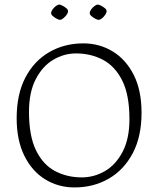

<svg xmlns="http://www.w3.org/2000/svg" viewBox="-20 -811 694 841"><path d="M306 10Q236 10 178.5 -25Q121 -60 87 -128Q53 -196 53 -293Q53 -398 91 -471Q129 -544 195.5 -582.5Q262 -621 345 -621Q416 -621 474 -585.5Q532 -550 566 -482.5Q600 -415 600 -317Q600 -213 561.5 -140Q523 -67 456.5 -28.5Q390 10 306 10ZM338 -34Q392 -34 439.5 -61.5Q487 -89 517 -146Q547 -203 547 -289Q547 -395 515.5 -458Q484 -521 431 -549Q378 -577 313 -577Q260 -577 213 -549Q166 -521 136.5 -464Q107 -407 107 -321Q107 -215 138 -152Q169 -89 221.5 -61.5Q274 -34 338 -34ZM204 -753Q204 -761 210.5 -770Q217 -779 225.5 -785Q234 -791 239 -791Q244 -791 253 -786.5Q262 -782 270 -775.5Q278 -769 278 -762Q278 -756 274 -749.5Q270 -743 264 -737Q258 -731 252.5 -727.5Q247 -724 243 -724Q238 -724 228.5 -729Q219 -734 211.5 -740.5Q204 -747 204 -753ZM373 -753Q373 -761 379.5 -770Q386 -779 394.5 -785Q403 -791 408 -791Q413 -791 422 -786.5Q431 -782 439 -775.5Q447 -769 447 -762Q447 -756 443 -749.5Q439 -743 433.5 -737Q428 -731 422 -727.5Q416 -724 412 -724Q407 -724 397.5 -729Q388 -734 380.5 -740.5Q373 -747 373 -753Z"/></svg>

Font: Ancizar Sans Thin
Style: Regular
Weight: 100
Designer: Cesar Puertas, Viviana Monsalve, Julian Moncada, Julian Prieto, Jose Castro, Mariel Hernandez, Felipe Aragon, Sara Alarc
Version: Version 8.100